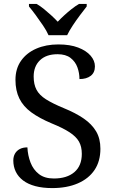

<svg xmlns="http://www.w3.org/2000/svg" viewBox="-20 -951 584 981"><path d="M247 10Q198 10 160.5 0Q123 -10 98 -29Q73 -48 60.5 -74Q48 -100 48 -131Q48 -151 56.5 -166Q65 -181 81 -189.5Q97 -198 120 -198Q122 -157 136 -120.5Q150 -84 179 -61.5Q208 -39 255 -39Q322 -39 360 -71.5Q398 -104 398 -165Q398 -202 383.5 -227.5Q369 -253 335.5 -275Q302 -297 243 -321Q181 -347 140 -377Q99 -407 79 -447.5Q59 -488 59 -543Q59 -600 87.5 -640.5Q116 -681 165.5 -702.5Q215 -724 278 -724Q338 -724 379.5 -708Q421 -692 443 -666.5Q465 -641 465 -612Q465 -580 443.5 -563.5Q422 -547 386 -547Q386 -578 375.5 -607Q365 -636 340.5 -655Q316 -674 274 -674Q216 -674 184 -643Q152 -612 152 -560Q152 -520 166.5 -492.5Q181 -465 215 -443.5Q249 -422 307 -398Q366 -374 407.5 -345.5Q449 -317 471 -280Q493 -243 493 -191Q493 -127 463 -82.5Q433 -38 377.5 -14Q322 10 247 10ZM228 -771Q218 -794 200 -820.5Q182 -847 163 -873Q144 -899 128 -918V-931H167Q186 -920 205 -904.5Q224 -889 242 -872.5Q260 -856 275 -840Q290 -856 308 -872.5Q326 -889 345.5 -904.5Q365 -920 384 -931H423V-918Q408 -899 388.5 -873Q369 -847 351.5 -820.5Q334 -794 323 -771Z"/></svg>

Font: Noto Serif Tibetan
Style: Regular
Weight: 400
Designer: Monotype Design Team
Foundry: Monotype Imaging Inc.
Version: Version 2.103